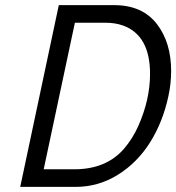

<svg xmlns="http://www.w3.org/2000/svg" viewBox="-20 -731 689 751"><path d="M521 -238.3Q566.9 -341.8 566.9 -441.9Q566.9 -592.3 461.9 -630.9Q431.2 -642.1 392.6 -642.1H272.9L150.9 -68.8H270.5Q395 -68.8 464.8 -148.9Q498.5 -188 521 -238.3ZM638.7 -355Q617.2 -254.4 567.4 -174.8Q517.6 -95.2 441.4 -47.6Q365.2 0 275.9 0H59.1L210 -710.9H426.8Q537.6 -710.9 594.7 -635.7Q649.4 -563.5 649.4 -453.6Q649.4 -404.3 638.7 -355Z"/></svg>

Font: Tuffy
Style: Italic
Weight: 400
Italic angle: -12°
Designer: Thatcher Ulrich, Karoly Barta and Michael Everson
Version: Version 001.271